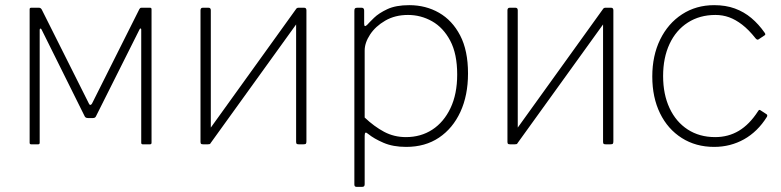

<svg xmlns="http://www.w3.org/2000/svg" viewBox="-20 -560 3032 745"><path d="M101 0Q95 0 95 -6V-524Q95 -530 101 -530H131Q138 -530 142 -523L325 -158Q327 -153 330.5 -153Q334 -153 337 -158L521 -525Q523 -528 524.5 -529Q526 -530 530 -530H562Q568 -530 568 -524V-6Q568 0 562 0H534Q528 0 528 -6V-445Q528 -449 525.5 -449.5Q523 -450 521 -445L353 -110Q350 -102 341 -102H321Q311 -102 308 -110L142 -444Q140 -449 137 -449Q134 -449 134 -444V-6Q134 0 128 0Z M798 -520V-12Q798 -5 796 -2.5Q794 0 786 0H769Q762 0 760 -2Q758 -4 758 -10V-520Q758 -530 767 -530H789Q798 -530 798 -520ZM1169 -520V-12Q1169 -5 1167 -2.5Q1165 0 1157 0H1140Q1133 0 1131 -2Q1129 -4 1129 -10V-520Q1129 -530 1138 -530H1160Q1169 -530 1169 -520ZM1131 -528 1157 -504 796 -3 770 -26Z M1383 -530Q1393 -530 1393 -519V-468Q1393 -460 1396 -459Q1399 -458 1405 -464Q1413 -473 1431.5 -491Q1450 -509 1483 -524.5Q1516 -540 1568 -540Q1632 -540 1683.5 -510.5Q1735 -481 1765.5 -422.5Q1796 -364 1796 -275Q1796 -190 1766.5 -126Q1737 -62 1683.5 -26Q1630 10 1556 10Q1505 10 1468 -6Q1431 -22 1409 -40Q1401 -47 1398 -45Q1395 -43 1395 -33V155Q1395 165 1386 165H1363Q1355 165 1355 156V-518Q1355 -525 1357.5 -527.5Q1360 -530 1367 -530H1383ZM1395 -104Q1432 -69 1470.5 -48.5Q1509 -28 1555 -28Q1613 -28 1657.5 -57Q1702 -86 1728 -140.5Q1754 -195 1754 -271Q1754 -351 1727 -402Q1700 -453 1656.5 -477.5Q1613 -502 1563 -502Q1513 -502 1475 -480Q1437 -458 1416 -426Q1395 -394 1395 -364V-104Z M1989 -520V-12Q1989 -5 1987 -2.5Q1985 0 1977 0H1960Q1953 0 1951 -2Q1949 -4 1949 -10V-520Q1949 -530 1958 -530H1980Q1989 -530 1989 -520ZM2360 -520V-12Q2360 -5 2358 -2.5Q2356 0 2348 0H2331Q2324 0 2322 -2Q2320 -4 2320 -10V-520Q2320 -530 2329 -530H2351Q2360 -530 2360 -520ZM2322 -528 2348 -504 1987 -3 1961 -26Z M2751 -540Q2796 -540 2831.5 -527Q2867 -514 2895.5 -490Q2924 -466 2947 -433Q2952 -426 2947 -423L2923 -407Q2918 -404 2912 -411Q2885 -445 2859.5 -464.5Q2834 -484 2809 -493Q2784 -502 2756 -502Q2695 -502 2649 -472.5Q2603 -443 2578 -389.5Q2553 -336 2553 -265Q2553 -194 2578 -140.5Q2603 -87 2648.5 -57.5Q2694 -28 2755 -28Q2806 -28 2847 -52.5Q2888 -77 2921 -128Q2924 -133 2926 -133.5Q2928 -134 2931 -132L2954 -117Q2959 -114 2956 -107Q2938 -78 2915.5 -56Q2893 -34 2867 -19.5Q2841 -5 2812 2.5Q2783 10 2751 10Q2680 10 2625.5 -24.5Q2571 -59 2541 -120.5Q2511 -182 2511 -263Q2511 -344 2541.5 -406.5Q2572 -469 2626.5 -504.5Q2681 -540 2751 -540Z"/></svg>

Font: Libre Franklin Thin
Style: Regular
Weight: 100
Designer: Pablo Impallari, Rodrigo Fuenzalida, Nhung Nguyen
Foundry: Impallari Type
Version: Version 3.000